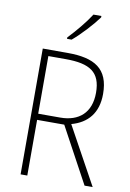

<svg xmlns="http://www.w3.org/2000/svg" viewBox="-102 -1104 727 1073"><g transform="rotate(10 262.0 -568.0)"><path d="M384 -1035V-1043H339C310 -997 260 -937 217 -892V-884H243C291 -924 351 -990 384 -1035ZM234 -807H93V-93H131V-409H285L456 -93H502L323 -419C414 -444 469 -507 469 -615C469 -759 387 -807 234 -807ZM230 -771C367 -771 429 -732 429 -615C429 -501 361 -444 256 -444H131V-771Z"/></g></svg>

Font: Noto Sans Kannada UI SemiCondensed ExtraLight
Style: Regular
Weight: 200
Width: 4
Designer: Jelle Bosma - Monotype Design Team
Foundry: Monotype Imaging Inc.
Version: Version 2.005